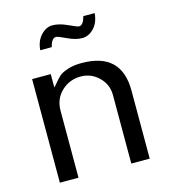

<svg xmlns="http://www.w3.org/2000/svg" viewBox="-108 -808 789 895"><g transform="rotate(-15 286.5 -361.0)"><path d="M431.6 -721.7H377C369.8 -694.3 359.4 -680.7 345.7 -680.7C340.5 -680.7 324.7 -686.8 298.3 -699.2C272 -711.6 247.7 -717.8 225.6 -717.8C206.1 -717.8 187.8 -709 170.9 -691.4C154 -673.8 144.2 -650.1 141.6 -620.1H197.3C203.8 -647.5 214.2 -661.1 228.5 -661.1C234.4 -661.1 250.2 -654.9 275.9 -642.6C301.6 -630.2 325.2 -624 346.7 -624C366.9 -624 385.4 -632.6 402.3 -649.9C419.3 -667.2 429 -691.1 431.6 -721.7ZM503.9 0V-329.1C503.9 -451.5 439.8 -512.7 311.5 -512.7C285.5 -512.7 262.9 -509.4 243.7 -502.9C224.4 -496.4 210.8 -489.4 202.6 -481.9C194.5 -474.4 186.2 -465.5 177.7 -455.1C169.3 -444.7 163.4 -438.2 160.2 -435.5V-500H70.3V0H160.2V-323.2C160.2 -361 173 -392.1 198.7 -416.5C224.4 -440.9 255.5 -453.1 292 -453.1C325.2 -453.1 354 -441.2 378.4 -417.5C402.8 -393.7 415 -364.9 415 -331.1V0Z"/></g></svg>

Font: FreeUniversal
Style: Regular
Weight: 400
Version: Version 1.001